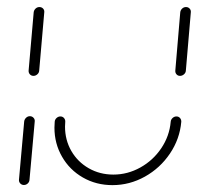

<svg xmlns="http://www.w3.org/2000/svg" viewBox="-20 -539 576 559"><path d="M49.6 -0.4Q43.3 -0.4 39.1 -4.8Q34.8 -9.3 35.2 -15.6L50.4 -185.2Q51.1 -191.5 55.9 -196.1Q60.7 -200.7 67 -200.7Q73.3 -200.7 77.6 -196.1Q81.9 -191.5 81.1 -185.2L65.9 -15.6Q65.6 -9.3 60.7 -4.8Q55.9 -0.4 49.6 -0.4ZM77.4 -318.1Q71.1 -318.1 67 -322.6Q63 -327 63.3 -333.3L78.1 -503.3Q78.9 -509.6 83.7 -514.1Q88.5 -518.5 94.8 -518.5Q101.1 -518.5 105.4 -514.1Q109.6 -509.6 108.9 -503.3L94.1 -333.3Q93.7 -327 88.7 -322.6Q83.7 -318.1 77.4 -318.1ZM493.7 -200Q500 -200 504.1 -195.4Q508.1 -190.7 507.8 -184.4Q503.3 -134.1 474.8 -91.9Q446.3 -49.6 401.9 -24.8Q357.4 0 307.4 0Q260 0 221.3 -22.2Q182.6 -44.4 160.6 -82.8Q138.5 -121.1 138.5 -167.4Q138.5 -173.3 139.3 -184.4Q139.6 -190.7 144.6 -195.4Q149.6 -200 155.9 -200Q162.2 -200 166.3 -195.4Q170.4 -190.7 170 -184.4Q169.3 -174.8 169.3 -170.4Q169.3 -131.5 187.6 -99.6Q205.9 -67.8 238.1 -49.3Q270.4 -30.7 310 -30.7Q351.5 -30.7 388.5 -51.3Q425.6 -71.9 449.4 -107.2Q473.3 -142.6 477 -184.4Q477.4 -190.7 482.4 -195.4Q487.4 -200 493.7 -200ZM504.1 -318.1Q497.8 -318.1 493.9 -322.6Q490 -327 490.4 -333.3L504.8 -503.3Q505.6 -509.6 510.4 -514.1Q515.2 -518.5 521.5 -518.5Q527.8 -518.5 532 -514.1Q536.3 -509.6 535.6 -503.3L521.1 -333.3Q520.7 -327 515.6 -322.6Q510.4 -318.1 504.1 -318.1Z"/></svg>

Font: 26F Galaxy Sans Ultra Light
Style: Italic
Weight: 200
Italic angle: -5°
Designer: C₂₉H₂₅N₃O₅
Version: Version 1.200